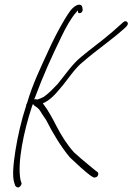

<svg xmlns="http://www.w3.org/2000/svg" viewBox="-20 -692 563 816"><path d="M46 -55C37 4 31 56 41 86L45 98H46C47 102 54 107 63 103V102C67 100 74 90 71 85L67 72C53 0 81 -135 116 -240L120 -250C122 -247 125 -245 127 -242H128L129 -241C139 -235 146 -229 153 -217C159 -206 168 -195 176 -182C205 -125 238 -70 277 -23C301 0 343 39 367 56L376 61C378 63 380 63 385 62C398 60 401 44 394 39L386 33C381 30 371 20 352 5C333 -10 314 -27 294 -45C265 -77 241 -116 221 -154C202 -191 187 -220 162 -253C191 -264 218 -294 238 -319C268 -353 297 -402 335 -431C386 -476 454 -522 506 -569L518 -580V-581C520 -583 522 -585 523 -589C525 -596 519 -602 513 -602C510 -602 506 -600 503 -597C488 -584 473 -570 458 -557C412 -517 366 -485 326 -451C289 -422 257 -374 225 -335C209 -318 186 -294 167 -281C158 -276 149 -272 139 -269H137L135 -270H125L128 -276C165 -375 199 -450 241 -536C258 -572 282 -616 305 -641L311 -648C312 -642 310 -636 318 -636C324 -636 330 -641 331 -647C332 -652 331 -655 330 -656L331 -657L328 -666C326 -670 322 -672 317 -672C311 -672 308 -671 305 -669C284 -658 273 -639 255 -610C231 -570 205 -520 184 -473C153 -405 119 -336 95 -254L94 -252C91 -248 91 -245 91 -241L90 -239C71 -182 55 -111 46 -55ZM394 39Z"/></svg>

Font: Stray Cat
Style: LtCnObl
Weight: 300
Version: Version 1.0